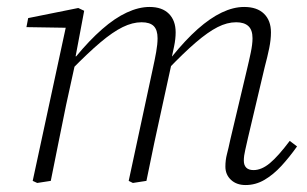

<svg xmlns="http://www.w3.org/2000/svg" viewBox="-20 -520 884 552"><path d="M87 6 74 0 173 -459 182 -440 56 -442 61 -468 205 -497 222 -489 197 -356 200 -355 170 -218Q159 -164 148 -109.5Q137 -55 126 0ZM362 6 350 0 419 -321Q425 -348 429 -370.5Q433 -393 433 -410Q433 -434 422 -445Q411 -456 387 -456Q361 -456 332.5 -442Q304 -428 268.5 -398Q233 -368 185 -319V-358H199Q237 -404 273.5 -436Q310 -468 344.5 -484Q379 -500 410 -500Q446 -500 465.5 -480.5Q485 -461 485 -427Q485 -408 480.5 -386.5Q476 -365 471 -342L473 -336L447 -217Q435 -163 423.5 -109Q412 -55 401 0ZM686 12Q660 12 644 -3Q628 -18 628 -41Q628 -60 632.5 -77Q637 -94 642 -118L689 -316Q696 -345 701 -369Q706 -393 706 -410Q706 -434 694 -445Q682 -456 659 -456Q633 -456 605.5 -442Q578 -428 543 -398Q508 -368 460 -318V-358H475Q513 -405 548.5 -436.5Q584 -468 617.5 -484Q651 -500 682 -500Q719 -500 739 -480.5Q759 -461 759 -427Q759 -406 754 -381.5Q749 -357 741 -327L693 -124Q689 -105 685 -88.5Q681 -72 681 -58Q681 -45 688 -38Q695 -31 709 -31Q732 -31 756 -51Q780 -71 813 -115L834 -99Q812 -68 789 -43Q766 -18 740.5 -3Q715 12 686 12Z"/></svg>

Font: Source Serif 4 Light
Style: Italic
Weight: 300
Italic angle: -12°
Designer: Frank Grießhammer
Foundry: Adobe Systems Incorporated
Version: Version 4.004;hotconv 1.0.116;makeotfexe 2.5.65601